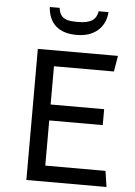

<svg xmlns="http://www.w3.org/2000/svg" viewBox="-60 -941 691 986"><g transform="rotate(5 286.0 -448.0)"><path d="M526.9 0H113.8V-675.8H526.9L513.2 -594.2H204.1V-397H480V-314.9H204.1V-82H514.6ZM305.2 -764.6Q236.8 -764.6 198.7 -798.1Q160.6 -831.5 156.2 -895.5H207Q210 -871.6 220 -857.9Q230 -844.2 247.8 -837.9Q265.6 -831.5 307.1 -831.5Q356.4 -831.5 379.9 -847.2Q403.3 -862.8 408.2 -895.5H459Q454.1 -834 413.3 -799.3Q372.6 -764.6 305.2 -764.6Z"/></g></svg>

Font: Cadman
Style: Regular
Weight: 400
Designer: Paul James MIller
Foundry: High-Logic / Made with FontCreator
Version: Version 2.114;March 28, 2021;FontCreator 13.0.0.2683 64-bit